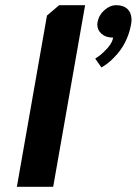

<svg xmlns="http://www.w3.org/2000/svg" viewBox="-20 -720 527 740"><path d="M45 0 161 -660 208 -700H308L185 0ZM347 -494Q366 -506 378 -518Q412 -549 416 -575Q388 -575 371.5 -589.5Q355 -604 355 -626L356 -635Q361 -662 382.5 -681Q404 -700 428 -700Q456 -700 471.5 -685Q487 -670 487 -643Q487 -637 485 -625Q471 -550 420 -499Q399 -476 371 -460Z"/></svg>

Font: Scada
Style: Bold Italic
Weight: 700
Italic angle: -10°
Version: Version 4.000